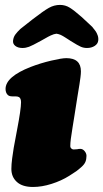

<svg xmlns="http://www.w3.org/2000/svg" viewBox="-20 -742 417 775"><path d="M144 -576.7Q110.4 -558.1 97.2 -553.2Q84 -548.3 70.8 -548.3Q52.7 -548.3 42 -556.6Q31.2 -564.9 32.7 -578.1Q34.2 -591.8 41.5 -602.1Q48.8 -612.3 62 -625L112.3 -664.6Q155.8 -698.2 177.2 -710.2Q198.7 -722.2 222.2 -722.2Q243.7 -722.2 261.7 -710.9Q279.8 -699.7 309.1 -673.8L352.1 -633.8Q361.3 -622.6 366 -616Q370.6 -609.4 374.3 -599.1Q377.9 -588.9 376.5 -578.1Q375 -564.9 362.1 -556.6Q349.1 -548.3 331.1 -548.3Q317.9 -548.3 306.4 -553.2Q294.9 -558.1 265.1 -576.7Q261.7 -579.1 253.9 -584Q246.1 -588.9 243.2 -590.8Q240.2 -592.8 234.4 -596.2Q228.5 -599.6 225.1 -601.1Q221.7 -602.5 217 -604Q212.4 -605.5 208 -606Q202.6 -605.5 197.3 -603.8Q191.9 -602.1 184.8 -598.9Q177.7 -595.7 173.6 -593.3Q169.4 -590.8 159.2 -585.2Q148.9 -579.6 144 -576.7ZM48.8 -217.3Q64.9 -300.8 64.9 -329.1Q64.9 -345.2 56.6 -350.1Q51.3 -353 42 -353H29.3Q23.4 -353 18.6 -354.5Q14.2 -356 11.2 -358.9Q2.4 -367.7 2.4 -382.8Q2.4 -432.1 103.5 -471.7Q144 -487.3 186.8 -497.3Q229.5 -507.3 247.6 -507.3Q306.6 -507.3 306.6 -454.1Q306.6 -444.3 304.9 -430.9Q303.2 -417.5 300.8 -402.1Q298.3 -386.7 292.2 -349.6Q286.1 -312.5 280.3 -273.9Q277.8 -257.8 272.9 -228Q268.1 -198.2 265.9 -181.4Q263.7 -164.6 263.7 -151.4Q263.7 -146.5 267.8 -142.6Q272 -138.7 277.3 -138.7Q283.7 -138.7 291.5 -139.6Q297.4 -141.1 304.2 -141.1Q314 -141.1 321.5 -132.1Q329.1 -123 329.1 -112.8Q329.1 -99.1 324.7 -88.6Q320.3 -78.1 308.1 -67.4Q295.9 -56.6 288.1 -51Q280.3 -45.4 259.3 -32.2Q227.5 -12.2 188.2 0.2Q148.9 12.7 113.3 12.7Q70.3 12.7 48.1 -7.6Q25.9 -27.8 25.9 -60.1Q25.9 -78.6 29.1 -102.8Q32.2 -127 35.4 -145.5Q38.6 -164.1 48.8 -217.3Z"/></svg>

Font: Cooper* Black
Style: Italic
Weight: 900
Italic angle: -7°
Designer: Owen Earl
Foundry: indestructible type*
Version: Version 0.001